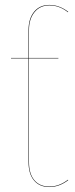

<svg xmlns="http://www.w3.org/2000/svg" viewBox="-20 -753 304 782"><path d="M181.2 6.8Q220.7 6.8 256.8 -21L257.8 -19Q221.2 8.8 181.2 8.8Q141.1 8.8 118.7 -17.8Q96.2 -44.4 96.2 -92.8V-515.1H24.9V-517.1H96.2V-630.9Q96.2 -677.2 118.9 -705.1Q141.6 -732.9 181.2 -732.9Q221.2 -732.9 257.8 -705.1L256.8 -703.1Q221.7 -731 181.2 -731Q143.1 -731 120.6 -703.4Q98.1 -675.8 98.1 -630.9V-517.1H217.8V-515.1H98.1V-92.8Q98.1 -44.9 120.1 -19Q142.1 6.8 181.2 6.8Z"/></svg>

Font: Fira Sans Compressed Two
Style: Regular
Weight: 100
Width: 1
Designer: Carrois Corporate & Edenspiekermann AG
Foundry: Carrois Corporate GbR & Edenspiekermann AG
Version: Version 4.203;PS 004.203;hotconv 1.0.88;makeotf.lib2.5.64775